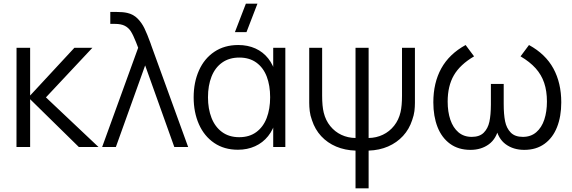

<svg xmlns="http://www.w3.org/2000/svg" viewBox="-20 -800 3115 1045"><path d="M69.7 0 70 -540H144V-280L385 -540H483L230 -270L516 0H409L144 -260V0Z M732 -540Q729 -548 726.1 -555.4Q723.2 -562.8 720.5 -570Q704.8 -609.7 692.2 -629.3Q679.7 -649 659.4 -659.5Q639.2 -670 605.7 -670H580.3V-735H613.3Q649.7 -735 672.7 -729.7Q705.5 -722.3 728.5 -699.3Q751.5 -676.3 766.3 -645.5Q781.2 -614.7 799.5 -564.2Q801.5 -558.3 803.6 -552.2Q805.7 -546 808 -540L1004 0H928.7L770 -444L610.7 0H536Z M1321.5 -625H1258.5L1318.2 -780H1381.2ZM1274.7 15Q1200 15 1145.6 -22.1Q1091.2 -59.2 1062.6 -123.9Q1034 -188.7 1034 -270Q1034 -351.7 1062.8 -416.3Q1091.5 -481 1146.4 -518Q1201.3 -555 1276.7 -555Q1328.5 -555 1370.2 -536.2Q1411.8 -517.3 1439.9 -481.8Q1468 -446.2 1480.3 -397.3L1467 -371V-540H1533V0H1467V-170.7L1480.3 -144.3Q1468 -95 1439.2 -59.1Q1410.5 -23.2 1368.3 -4.1Q1326.2 15 1274.7 15ZM1282 -53.3Q1337.2 -53.3 1374.9 -81.1Q1412.7 -108.8 1431.5 -157.8Q1450.3 -206.8 1450.3 -270.7Q1450.3 -335.2 1431.6 -383.7Q1412.8 -432.2 1375.2 -459.4Q1337.5 -486.7 1282.7 -486.7Q1227.5 -486.7 1189.1 -459.4Q1150.7 -432.2 1131.3 -383.2Q1112 -334.3 1112 -270.3Q1112 -207.8 1131.1 -158.8Q1150.2 -109.7 1188.4 -81.5Q1226.7 -53.3 1282 -53.3Z M1915 19.7Q1857.2 17.8 1809.6 -2.3Q1762 -22.5 1728.2 -58.9Q1694.5 -95.3 1678 -145.7Q1668.5 -171.7 1665.8 -195.3Q1663 -219 1663 -240.3V-540H1733.3V-279.3Q1733.3 -222 1742 -187Q1752.3 -144.8 1777.5 -113.8Q1802.7 -82.7 1838 -66.1Q1873.3 -49.5 1915 -49V-540H1986.3V-49Q2028 -49.5 2063.9 -66.7Q2099.8 -83.8 2125.1 -115.7Q2150.3 -147.5 2160 -189.7Q2168 -223.7 2168 -279.3V-540H2238.3V-240.3Q2238.3 -218.2 2235.6 -195.4Q2232.8 -172.7 2223.3 -146.3Q2207.2 -96.8 2173.6 -60.2Q2140 -23.7 2092.4 -2.9Q2044.8 17.8 1986.3 19.7V225H1915Z M2540.5 15.7Q2474.7 15.7 2429.3 -17.5Q2384 -50.7 2361.2 -108.9Q2338.5 -167.2 2338.5 -243Q2338.5 -349.3 2381.8 -427.8Q2425.2 -506.2 2514.2 -555L2560.2 -493.3Q2483.8 -448.3 2450.2 -390.1Q2416.5 -331.8 2416.5 -247.3Q2416.5 -191.5 2431.2 -148.1Q2446 -104.7 2475.3 -79.8Q2504.7 -55 2547.5 -55Q2590 -55 2612.8 -77.8Q2635.7 -100.7 2643.6 -137.5Q2651.5 -174.3 2651.8 -230.5V-234.7V-343.3H2721.5V-234.7Q2721.5 -177.5 2729.1 -139.9Q2736.7 -102.3 2759.7 -78.7Q2782.7 -55 2825.8 -55Q2869.2 -55 2898.7 -80.3Q2928.2 -105.7 2942.5 -149.1Q2956.8 -192.5 2956.8 -247.3Q2956.8 -304.7 2941.8 -349Q2926.8 -393.3 2895.3 -428.4Q2863.8 -463.5 2813.2 -493.3L2859.2 -555Q2949.2 -505.7 2992 -427.1Q3034.8 -348.5 3034.8 -242.7Q3034.8 -166.3 3011.8 -108.1Q2988.8 -49.8 2943.5 -17.1Q2898.2 15.7 2833.5 15.7Q2774.2 15.7 2732.5 -14.8Q2690.8 -45.3 2678.2 -108H2695.2Q2682.5 -45.3 2640.8 -14.8Q2599.2 15.7 2540.5 15.7Z"/></svg>

Font: Manrope
Style: Regular
Weight: 400
Designer: Mikhail Sharanda
Foundry: Mikhail Sharanda
Version: Version 4.503